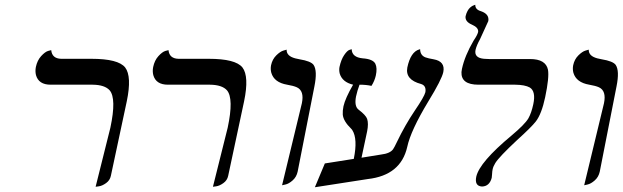

<svg xmlns="http://www.w3.org/2000/svg" viewBox="-20 -766 2595 800"><path d="M378.4 12.2 439.9 -233.9Q465.8 -355.5 437 -389.6Q416.5 -412.6 365.7 -413.1H190.9Q141.1 -413.1 129.9 -453.1Q126 -469.2 129.4 -486.8Q135.3 -514.6 151.4 -532.2Q167.5 -549.8 180.2 -553.7L193.4 -557.1Q196.8 -522 234.9 -521H360.8Q472.7 -521 501.5 -484.9Q529.8 -447.8 508.3 -344.2L441.9 -33.2Q438 -14.6 422.1 -3.2Q406.2 8.3 392.1 10.3Z M867.2 12.2 928.7 -233.9Q954.6 -355.5 925.8 -389.6Q905.3 -412.6 854.5 -413.1H679.7Q629.9 -413.1 618.7 -453.1Q614.7 -469.2 618.2 -486.8Q624 -514.6 640.1 -532.2Q656.2 -549.8 668.9 -553.7L682.1 -557.1Q685.5 -522 723.6 -521H849.6Q961.4 -521 990.2 -484.9Q1018.6 -447.8 997.1 -344.2L930.7 -33.2Q926.8 -14.6 910.9 -3.2Q895 8.3 880.9 10.3Z M1155.3 5.9 1237.8 -335.9Q1248.5 -387.7 1216.8 -402.3Q1202.6 -408.7 1176.3 -413.1Q1122.1 -422.4 1110.4 -462.9Q1106.4 -478 1109.4 -494.1Q1114.7 -519 1131.1 -535.2Q1147.5 -551.3 1160.6 -555.2L1174.3 -559.1Q1173.3 -532.7 1210 -522.9Q1216.3 -521.5 1228 -519Q1275.4 -511.2 1286.6 -495.6Q1303.2 -471.2 1290 -405.8L1220.2 -50.8Q1215.3 -28.3 1199.2 -14.2Q1183.1 0 1168.9 2.9Z M1567.9 -122.1Q1605 -126.5 1617.7 -144Q1623 -151.4 1634.3 -175.3Q1667 -243.7 1709 -306.2Q1747.6 -362.8 1752.4 -381.8Q1756.8 -409.2 1734.4 -416Q1667.5 -433.6 1677.2 -484.9Q1690.9 -549.8 1727.1 -560.1Q1730.5 -560.5 1730.5 -561Q1731 -535.2 1752.9 -526.9Q1765.1 -522.5 1786.6 -519Q1835.9 -510.3 1827.1 -465.8Q1820.8 -435.1 1764.6 -343.3Q1691.4 -222.2 1676.8 -153.8Q1649.9 -35.6 1512.7 -20L1292 14.2L1333.5 -85L1454.1 -104Q1471.2 -187.5 1447.8 -224.1Q1445.3 -227.5 1443.8 -229Q1410.6 -261.2 1408.2 -288.6Q1407.2 -304.2 1411.1 -323.2Q1418.5 -356.4 1451.2 -413.1Q1406.2 -423.8 1395.5 -459.5Q1392.1 -473.1 1394.5 -486.8Q1401.4 -518.1 1414.1 -536.6Q1426.8 -555.2 1436 -558.1L1445.3 -561Q1446.3 -527.3 1491.2 -522.9Q1533.7 -520 1543.9 -500.5Q1552.7 -482.4 1545.9 -451.2Q1541 -429.2 1527.8 -408.2Q1505.9 -413.1 1478 -413.1Q1468.8 -388.7 1463.4 -363.8Q1455.6 -323.2 1474.1 -309.1Q1504.4 -286.1 1509.8 -270.5Q1516.1 -251 1509.8 -219.2L1486.3 -108.9Z M1961.4 -558.1Q1954.6 -524.9 1996.6 -521Q2006.3 -520 2018.1 -520H2188.5Q2253.9 -520 2263.2 -475.6Q2269 -443.8 2251.5 -360.8Q2236.8 -291.5 2212.9 -260.3Q2193.8 -235.8 2134.3 -182.1Q2060.1 -112.8 2043.9 -86.9Q2035.2 -72.8 2032.7 -61Q2030.8 -52.7 2030.3 -40Q2029.8 -29.8 2028.8 -24.9Q2019.5 10.3 1988.3 11.2Q1956.5 9.3 1964.4 -29.8Q1978 -90.3 2111.3 -201.2Q2167 -248 2181.6 -272.9Q2194.3 -295.4 2202.1 -332Q2213.4 -385.3 2187.5 -401.4Q2167.5 -412.6 2126.5 -413.1H1973.6Q1900.4 -413.1 1902.8 -465.8Q1903.3 -472.7 1904.8 -479Q1916.5 -533.7 1953.6 -597.2Q1968.8 -619.1 1972.2 -632.8Q1974.6 -650.9 1946.8 -663.1Q1917 -675.8 1919.9 -698.2Q1922.9 -710.9 1928 -720.2Q1933.1 -729.5 1938.5 -734.1Q1943.8 -738.8 1948.7 -741.5Q1953.6 -744.1 1957 -745.1L1960.4 -746.1Q1959.5 -726.1 1984.4 -719.2Q2019.5 -707 2014.6 -678.2L1980 -602.5Q1965.8 -577.1 1961.4 -558.1Z M2414.1 5.9 2496.6 -335.9Q2507.3 -387.7 2475.6 -402.3Q2461.4 -408.7 2435.1 -413.1Q2380.9 -422.4 2369.1 -462.9Q2365.2 -478 2368.2 -494.1Q2373.5 -519 2389.9 -535.2Q2406.2 -551.3 2419.4 -555.2L2433.1 -559.1Q2432.1 -532.7 2468.8 -522.9Q2475.1 -521.5 2486.8 -519Q2534.2 -511.2 2545.4 -495.6Q2562 -471.2 2548.8 -405.8L2479 -50.8Q2474.1 -28.3 2458 -14.2Q2441.9 0 2427.7 2.9Z"/></svg>

Font: Linux Biolinum Capitals O
Style: Italic Samll Caps
Weight: 400
Italic angle: -12°
Designer: Philipp H. Poll
Foundry: Philipp H. Poll
Version: Version 0.6.2